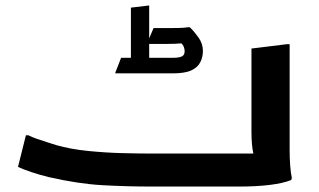

<svg xmlns="http://www.w3.org/2000/svg" viewBox="-20 -684 1168 704"><path d="M75 -188H84Q95 -182 115 -175Q135 -168 154.5 -162Q174 -156 186 -152Q238 -137 303 -130.5Q368 -124 429.5 -122.5Q491 -121 534 -121H909Q902 -152 902 -202V-506L1032 -522H1042V-180Q1042 -160 1042 -132Q1042 -104 1044 -77Q1046 -50 1050 -32L1048 -24Q1018 -12 969.5 -6Q921 0 858 0H534Q444 0 355 -5Q266 -10 157 -35Q128 -42 96.5 -52.5Q65 -63 46 -72ZM724 -497Q724 -475 714.5 -456Q705 -437 681.5 -426Q658 -415 613 -415H403V-418L424 -472H460V-656L527 -664V-543L543 -581H602Q621 -581 638.5 -581.5Q656 -582 668 -584H676Q691 -570 707.5 -547Q724 -524 724 -497ZM594 -523H527V-472H612Q636 -472 646.5 -477Q657 -482 657 -496Q657 -504 654 -512Q651 -520 645 -525Q622 -523 594 -523Z"/></svg>

Font: Kufam SemiBold
Style: Regular
Weight: 600
Designer: Wael Morcos, Artur Schmal
Foundry: Original Type
Version: Version 1.300; ttfautohint (v1.8.3)